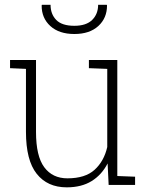

<svg xmlns="http://www.w3.org/2000/svg" viewBox="-20 -782 632 812"><path d="M262.2 10.3Q180.7 10.3 135.3 -46.9Q89.8 -104 89.8 -224.6V-490.7L22.5 -493.7V-528.3H89.8H132.3V-223.6Q132.3 -121.6 167.2 -74.7Q202.1 -27.8 265.1 -27.8Q340.3 -27.8 380.1 -64Q419.9 -100.1 433.6 -160.2V-490.7L356 -493.7V-528.3H433.6H476.1V-37.6L551.3 -34.7V0H439.5L435.1 -90.8Q410.2 -42.5 367.4 -16.1Q324.7 10.3 262.2 10.3ZM294.4 -638.2Q230 -638.2 192.9 -671.9Q155.8 -705.6 156.2 -758.8L157.2 -761.7H193.8Q193.8 -722.2 218 -697.5Q242.2 -672.9 294.4 -672.9Q344.7 -672.9 369.9 -697.8Q395 -722.7 395 -761.7H431.6L432.6 -758.8Q432.6 -705.6 395.8 -671.9Q358.9 -638.2 294.4 -638.2Z"/></svg>

Font: Roboto Slab ExtraLight
Style: Regular
Weight: 250
Designer: Google
Version: Version 2.000; ttfautohint (v1.8.1.43-b0c9)